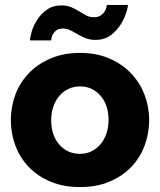

<svg xmlns="http://www.w3.org/2000/svg" viewBox="-20 -750 650 780"><path d="M305 10Q238 10 185.5 -12Q133 -34 97 -71.5Q61 -109 42.5 -158.5Q24 -208 24 -262Q24 -316 42.5 -365.5Q61 -415 97 -452.5Q133 -490 185.5 -512.5Q238 -535 305 -535Q372 -535 424 -512.5Q476 -490 512 -452.5Q548 -415 567 -365.5Q586 -316 586 -262Q586 -208 567.5 -158.5Q549 -109 513 -71.5Q477 -34 424.5 -12Q372 10 305 10ZM188 -262Q188 -200 221 -162.5Q254 -125 305 -125Q330 -125 351 -135Q372 -145 387.5 -163Q403 -181 412 -206.5Q421 -232 421 -262Q421 -324 388 -361.5Q355 -399 305 -399Q280 -399 258.5 -389Q237 -379 221.5 -361Q206 -343 197 -317.5Q188 -292 188 -262ZM368 -588Q345 -588 327.5 -595Q310 -602 295 -611Q280 -620 266 -627Q252 -634 235 -634Q218 -634 209 -627Q200 -620 195 -611Q190 -602 189 -594.5Q188 -587 188 -586H102Q102 -597 108.5 -620.5Q115 -644 130 -668Q145 -692 169.5 -710Q194 -728 229 -728Q253 -728 270 -720.5Q287 -713 301.5 -704Q316 -695 330 -687.5Q344 -680 362 -680Q379 -680 389.5 -687.5Q400 -695 405.5 -704Q411 -713 412.5 -721Q414 -729 414 -730H500Q500 -722 493 -699Q486 -676 470.5 -651Q455 -626 430 -607Q405 -588 368 -588Z"/></svg>

Font: Oxford Sans
Style: Regular
Weight: 800
Designer: Matt McInerney, Pablo Impallari, Rodrigo Fuenzalida
Foundry: Matt McInerney, Pablo Impallari, Rodrigo Fuenzalida
Version: Version 3.000g; ttfautohint (v1.5) -l 8 -r 28 -G 28 -x 14 -D